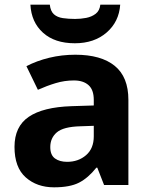

<svg xmlns="http://www.w3.org/2000/svg" viewBox="-20 -791 644 821"><path d="M302 -557Q412 -557 470.5 -509.5Q529 -462 529 -364V0H425L396 -74H392Q357 -30 318 -10Q279 10 211 10Q138 10 90 -32.5Q42 -75 42 -163Q42 -250 103 -291.5Q164 -333 286 -337L381 -340V-364Q381 -407 358.5 -427Q336 -447 296 -447Q256 -447 218 -435.5Q180 -424 142 -407L93 -508Q137 -531 190.5 -544Q244 -557 302 -557ZM323 -251Q251 -249 223 -225Q195 -201 195 -162Q195 -128 215 -113.5Q235 -99 267 -99Q315 -99 348 -127.5Q381 -156 381 -208V-253ZM494 -771Q489 -698 436 -652Q383 -606 300 -606Q214 -606 164 -651Q114 -696 110 -771H193Q196 -743 210.5 -730Q225 -717 249 -713.5Q273 -710 301 -710Q325 -710 348.5 -714.5Q372 -719 389 -732Q406 -745 409 -771Z"/></svg>

Font: Noto Sans Gurmukhi UI
Style: Bold
Weight: 700
Designer: Jelle Bosma - Monotype Design Team
Foundry: Monotype Imaging Inc.
Version: Version 2.004; ttfautohint (v1.8.4.7-5d5b)